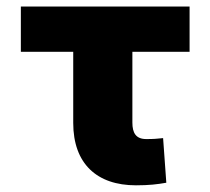

<svg xmlns="http://www.w3.org/2000/svg" viewBox="-20 -550 634 580"><path d="M552.7 -530.3H43V-393.6H201.2V-178.7C201.2 -55.7 272.5 9.8 390.6 9.8C430.7 9.8 455.1 6.8 482.4 2L472.7 -132.8C453.1 -130.9 446.3 -129.9 421.9 -129.9C390.6 -129.9 379.9 -148.4 379.9 -179.7V-393.6H552.7Z"/></svg>

Font: Pretendard Black
Style: Regular
Weight: 900
Designer: Base glyphs from Inter by Rasmus Andersson; Hangeul glyphs from Noto Sans CJK(Source Han Sans) by Jang Soo-young and Kan
Foundry: Kil Hyung-jin
Version: Version 1.309;Glyphs 3.2 (3225)